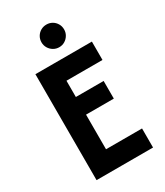

<svg xmlns="http://www.w3.org/2000/svg" viewBox="-202 -899 842 981"><g transform="rotate(-30 219.0 -408.5)"><path d="M66.7 0V-625H400V-516.7H187.5V-420.8H351.4V-316.7H187.5V-112.5H400V0ZM241.7 -683.3Q223.6 -683.3 208.3 -692.4Q193.1 -701.4 184 -716.7Q175 -731.9 175 -750Q175 -768.8 184 -784Q193.1 -799.3 208.3 -808Q223.6 -816.7 241.7 -816.7Q260.4 -816.7 275.3 -808Q290.3 -799.3 299.3 -784Q308.3 -768.8 308.3 -750Q308.3 -731.9 299.3 -716.7Q290.3 -701.4 275.3 -692.4Q260.4 -683.3 241.7 -683.3Z"/></g></svg>

Font: Afacad Flux
Style: Regular
Weight: 400
Designer: Kristian Moeller
Foundry: Dicotype
Version: Version 1.100